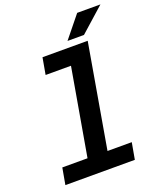

<svg xmlns="http://www.w3.org/2000/svg" viewBox="-166 -1025 931 1125"><g transform="rotate(-20 299.5 -462.5)"><path d="M173.8 -750 155.3 -646H313.5L219.2 -103.5H62L43.5 0H476.6L495.1 -103.5H343.8L455.6 -750ZM453.6 -924.8 344.2 -789.6H446.8L598.6 -924.8Z"/></g></svg>

Font: Roboto Mono SemiBold
Style: Italic
Weight: 600
Italic angle: -10°
Monospace: yes
Designer: Google
Version: Version 3.000